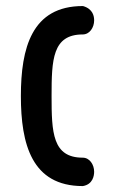

<svg xmlns="http://www.w3.org/2000/svg" viewBox="-20 -611 384 641"><path d="M256.3 -590.8H257L257.7 -590.6C290.5 -581 294.3 -556.5 294.3 -543C294.3 -518.9 279 -496 256.3 -496C155.2 -496 152.2 -411.9 152.2 -290.3C152.2 -168.7 155.2 -84.6 256.3 -84.6C279 -84.6 294.3 -61.7 294.3 -37.6C294.3 -24.3 289.9 4.3 257.2 10.1L256.7 10.2H256.3C85.9 10.2 49.7 -130.1 49.7 -290.3C49.7 -450.5 85.9 -590.8 256.3 -590.8Z"/></svg>

Font: Hi.
Style: Black
Weight: 400
Designer: Mew Too, Robert Jablonski
Foundry: Cannot Into Space Fonts
Version: Version 1.996